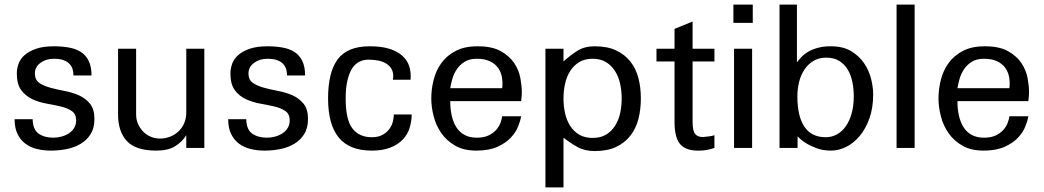

<svg xmlns="http://www.w3.org/2000/svg" viewBox="-20 -648 4571 841"><path d="M393.6 -127Q393.6 -86.9 377 -60.5Q360.4 -34.2 333.5 -18.1Q306.6 -2 272.5 4.9Q238.3 11.7 203.1 11.7Q169.9 11.7 141.1 4.4Q112.3 -2.9 90.8 -19Q69.3 -35.2 56.6 -61.5Q43.9 -87.9 43.9 -126H123Q124 -80.1 149.4 -62.5Q174.8 -44.9 213.9 -44.9Q231.4 -44.9 249.5 -49.8Q267.6 -54.7 281.7 -64Q295.9 -73.2 304.7 -87.4Q313.5 -101.6 313.5 -121.1Q313.5 -148.4 294.4 -161.6Q275.4 -174.8 246.1 -181.6Q216.8 -188.5 183.6 -194.3Q150.4 -200.2 121.1 -213.9Q91.8 -227.5 72.8 -253.4Q53.7 -279.3 53.7 -326.2Q53.7 -347.7 61.5 -369.1Q69.3 -390.6 88.4 -407.2Q107.4 -423.8 138.7 -434.6Q169.9 -445.3 216.8 -445.3Q251 -445.3 281.2 -439.9Q311.5 -434.6 333.5 -420.9Q355.5 -407.2 368.2 -381.8Q380.9 -356.4 380.9 -317.4H301.8Q301.8 -329.1 298.8 -341.8Q295.9 -354.5 286.6 -365.7Q277.3 -377 260.3 -383.8Q243.2 -390.6 214.8 -390.6Q181.6 -390.6 157.2 -372.6Q132.8 -354.5 132.8 -326.2Q132.8 -297.9 152.3 -284.7Q171.9 -271.5 200.7 -263.7Q229.5 -255.9 263.2 -249.5Q296.9 -243.2 325.7 -230.5Q354.5 -217.8 374 -193.8Q393.6 -169.9 393.6 -127Z M795.9 0V-55.7Q778.3 -27.3 747.6 -7.8Q716.8 11.7 664.1 11.7Q575.2 11.7 536.1 -29.8Q497.1 -71.3 497.1 -147.5V-434.6H576.2V-146.5Q576.2 -124 585 -104.5Q593.8 -85 607.9 -70.8Q622.1 -56.6 641.1 -48.8Q660.2 -41 680.7 -41Q704.1 -41 725.1 -49.3Q746.1 -57.6 761.7 -72.3Q777.3 -86.9 786.6 -107.9Q795.9 -128.9 795.9 -155.3V-434.6H875V0Z M1329.1 -127Q1329.1 -86.9 1312.5 -60.5Q1295.9 -34.2 1269 -18.1Q1242.2 -2 1208 4.9Q1173.8 11.7 1138.7 11.7Q1105.5 11.7 1076.7 4.4Q1047.9 -2.9 1026.4 -19Q1004.9 -35.2 992.2 -61.5Q979.5 -87.9 979.5 -126H1058.6Q1059.6 -80.1 1085 -62.5Q1110.4 -44.9 1149.4 -44.9Q1167 -44.9 1185.1 -49.8Q1203.1 -54.7 1217.3 -64Q1231.4 -73.2 1240.2 -87.4Q1249 -101.6 1249 -121.1Q1249 -148.4 1230 -161.6Q1210.9 -174.8 1181.6 -181.6Q1152.3 -188.5 1119.1 -194.3Q1085.9 -200.2 1056.6 -213.9Q1027.3 -227.5 1008.3 -253.4Q989.3 -279.3 989.3 -326.2Q989.3 -347.7 997.1 -369.1Q1004.9 -390.6 1023.9 -407.2Q1043 -423.8 1074.2 -434.6Q1105.5 -445.3 1152.3 -445.3Q1186.5 -445.3 1216.8 -439.9Q1247.1 -434.6 1269 -420.9Q1291 -407.2 1303.7 -381.8Q1316.4 -356.4 1316.4 -317.4H1237.3Q1237.3 -329.1 1234.4 -341.8Q1231.4 -354.5 1222.2 -365.7Q1212.9 -377 1195.8 -383.8Q1178.7 -390.6 1150.4 -390.6Q1117.2 -390.6 1092.8 -372.6Q1068.4 -354.5 1068.4 -326.2Q1068.4 -297.9 1087.9 -284.7Q1107.4 -271.5 1136.2 -263.7Q1165 -255.9 1198.7 -249.5Q1232.4 -243.2 1261.2 -230.5Q1290 -217.8 1309.6 -193.8Q1329.1 -169.9 1329.1 -127Z M1783.2 -146.5Q1783.2 -117.2 1774.4 -88.4Q1765.6 -59.6 1745.1 -37.6Q1724.6 -15.6 1690.9 -2Q1657.2 11.7 1608.4 11.7Q1510.7 11.7 1463.9 -45.4Q1417 -102.5 1417 -216.8Q1417 -332 1459.5 -388.7Q1502 -445.3 1599.6 -445.3Q1649.4 -445.3 1684.6 -434.6Q1719.7 -423.8 1741.7 -404.3Q1763.7 -384.8 1772.5 -357.9Q1781.2 -331.1 1778.3 -298.8H1701.2Q1705.1 -324.2 1697.3 -341.3Q1689.5 -358.4 1673.3 -368.7Q1657.2 -378.9 1636.2 -382.8Q1615.2 -386.7 1593.8 -386.7Q1573.2 -386.7 1554.7 -377.9Q1536.1 -369.1 1522.9 -349.1Q1509.8 -329.1 1502 -296.4Q1494.1 -263.7 1494.1 -216.8Q1494.1 -123 1523.9 -85Q1553.7 -46.9 1608.4 -46.9Q1636.7 -46.9 1655.3 -57.1Q1673.8 -67.4 1685.1 -82.5Q1696.3 -97.7 1700.7 -114.7Q1705.1 -131.8 1705.1 -146.5H1783.2Z M2265.6 -246.1Q2265.6 -236.3 2265.1 -228.5Q2264.6 -220.7 2263.7 -215.8Q2262.7 -210 2262.7 -205.1H1952.1Q1952.1 -170.9 1958.5 -142.1Q1964.8 -113.3 1978.5 -91.3Q1992.2 -69.3 2014.6 -57.1Q2037.1 -44.9 2068.4 -44.9Q2098.6 -44.9 2118.7 -54.2Q2138.7 -63.5 2151.9 -77.6Q2165 -91.8 2171.4 -107.9Q2177.7 -124 2179.7 -138.7H2262.7Q2259.8 -120.1 2249.5 -94.2Q2239.3 -68.4 2217.3 -44.9Q2195.3 -21.5 2158.7 -4.9Q2122.1 11.7 2066.4 11.7Q2011.7 11.7 1974.1 -9.8Q1936.5 -31.2 1913.1 -64.9Q1889.6 -98.6 1879.4 -139.2Q1869.1 -179.7 1869.1 -216.8Q1869.1 -257.8 1879.4 -298.3Q1889.6 -338.9 1913.1 -371.6Q1936.5 -404.3 1975.6 -424.8Q2014.6 -445.3 2072.3 -445.3Q2135.7 -445.3 2173.8 -423.8Q2211.9 -402.3 2232.4 -371.6Q2252.9 -340.8 2259.3 -306.2Q2265.6 -271.5 2265.6 -246.1ZM2179.7 -261.7Q2182.6 -285.2 2178.7 -308.6Q2174.8 -332 2162.1 -350.1Q2149.4 -368.2 2126.5 -379.4Q2103.5 -390.6 2068.4 -390.6Q2036.1 -390.6 2015.1 -377.4Q1994.1 -364.3 1981 -344.7Q1967.8 -325.2 1961.4 -302.7Q1955.1 -280.3 1952.1 -261.7Z M2787.1 -216.8Q2787.1 -168.9 2776.4 -127Q2765.6 -85 2741.2 -53.7Q2716.8 -22.5 2678.7 -4.4Q2640.6 13.7 2585 13.7Q2541 13.7 2508.8 -4.4Q2476.6 -22.5 2448.2 -44.9V172.9H2369.1V-434.6H2448.2V-378.9Q2479.5 -407.2 2510.3 -426.3Q2541 -445.3 2585 -445.3Q2640.6 -445.3 2678.7 -427.2Q2716.8 -409.2 2741.2 -378.4Q2765.6 -347.7 2776.4 -306.2Q2787.1 -264.6 2787.1 -216.8ZM2703.1 -216.8Q2703.1 -250 2696.3 -281.2Q2689.5 -312.5 2673.8 -336.9Q2658.2 -361.3 2634.3 -376Q2610.4 -390.6 2576.2 -390.6Q2541 -390.6 2517.1 -376Q2493.2 -361.3 2477.5 -336.9Q2461.9 -312.5 2455.1 -281.2Q2448.2 -250 2448.2 -216.8Q2448.2 -182.6 2455.1 -151.9Q2461.9 -121.1 2477.5 -96.7Q2493.2 -72.3 2517.1 -58.1Q2541 -43.9 2576.2 -43.9Q2610.4 -43.9 2634.3 -58.1Q2658.2 -72.3 2673.8 -96.7Q2689.5 -121.1 2696.3 -151.9Q2703.1 -182.6 2703.1 -216.8Z M3109.4 0Q3075.2 11.7 3044.9 11.7Q2988.3 13.7 2961.4 -14.2Q2934.6 -42 2934.6 -114.3V-378.9H2855.5V-434.6H2934.6V-521.5L3013.7 -553.7V-434.6H3109.4V-378.9H3013.7V-114.3Q3013.7 -73.2 3025.9 -60.1Q3038.1 -46.9 3060.5 -47.9Q3077.1 -49.8 3086.9 -50.8Q3096.7 -51.8 3109.4 -55.7V0Z M3192.4 -547.9V-627.9H3277.3V-547.9ZM3195.3 0V-434.6H3274.4V0Z M3804.7 -235.4Q3804.7 -174.8 3788.1 -128.9Q3771.5 -83 3745.1 -51.8Q3718.8 -20.5 3686 -4.4Q3653.3 11.7 3620.1 11.7Q3585.9 11.7 3559.1 2Q3532.2 -7.8 3512.7 -19.5Q3490.2 -33.2 3473.6 -50.8V0H3394.5V-627.9H3470.7V-375Q3479.5 -386.7 3491.7 -399.4Q3503.9 -412.1 3522 -422.4Q3540 -432.6 3564 -439Q3587.9 -445.3 3619.1 -445.3Q3672.9 -445.3 3708.5 -423.8Q3744.1 -402.3 3765.6 -370.1Q3787.1 -337.9 3795.9 -301.3Q3804.7 -264.6 3804.7 -235.4ZM3719.7 -226.6Q3719.7 -258.8 3713.4 -289.6Q3707 -320.3 3692.9 -343.8Q3678.7 -367.2 3655.8 -381.3Q3632.8 -395.5 3598.6 -395.5Q3566.4 -395.5 3542.5 -380.9Q3518.6 -366.2 3502.9 -342.3Q3487.3 -318.4 3480 -288.1Q3472.7 -257.8 3472.7 -226.6Q3472.7 -137.7 3503.9 -92.3Q3535.2 -46.9 3596.7 -46.9Q3623 -46.9 3645.5 -59.1Q3668 -71.3 3684.6 -94.7Q3701.2 -118.2 3710.4 -151.4Q3719.7 -184.6 3719.7 -226.6Z M3907.2 0V-627.9H3986.3V0Z M4487.3 -246.1Q4487.3 -236.3 4486.8 -228.5Q4486.3 -220.7 4485.4 -215.8Q4484.4 -210 4484.4 -205.1H4173.8Q4173.8 -170.9 4180.2 -142.1Q4186.5 -113.3 4200.2 -91.3Q4213.9 -69.3 4236.3 -57.1Q4258.8 -44.9 4290 -44.9Q4320.3 -44.9 4340.3 -54.2Q4360.4 -63.5 4373.5 -77.6Q4386.7 -91.8 4393.1 -107.9Q4399.4 -124 4401.4 -138.7H4484.4Q4481.4 -120.1 4471.2 -94.2Q4460.9 -68.4 4439 -44.9Q4417 -21.5 4380.4 -4.9Q4343.8 11.7 4288.1 11.7Q4233.4 11.7 4195.8 -9.8Q4158.2 -31.2 4134.8 -64.9Q4111.3 -98.6 4101.1 -139.2Q4090.8 -179.7 4090.8 -216.8Q4090.8 -257.8 4101.1 -298.3Q4111.3 -338.9 4134.8 -371.6Q4158.2 -404.3 4197.3 -424.8Q4236.3 -445.3 4293.9 -445.3Q4357.4 -445.3 4395.5 -423.8Q4433.6 -402.3 4454.1 -371.6Q4474.6 -340.8 4481 -306.2Q4487.3 -271.5 4487.3 -246.1ZM4401.4 -261.7Q4404.3 -285.2 4400.4 -308.6Q4396.5 -332 4383.8 -350.1Q4371.1 -368.2 4348.1 -379.4Q4325.2 -390.6 4290 -390.6Q4257.8 -390.6 4236.8 -377.4Q4215.8 -364.3 4202.6 -344.7Q4189.5 -325.2 4183.1 -302.7Q4176.8 -280.3 4173.8 -261.7Z"/></svg>

Font: Padauk GrcRegTest
Style: Regular
Weight: 500
Designer: Debbi Hosken
Foundry: SIL
Version: Version 2.0